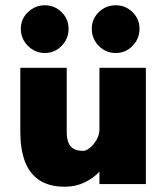

<svg xmlns="http://www.w3.org/2000/svg" viewBox="-20 -698 620 728"><path d="M226 10Q165 10 127.5 -16Q90 -42 73.5 -88.5Q57 -135 57 -198V-441H233V-198Q233 -173 239.5 -157Q246 -141 260 -133.5Q274 -126 295 -126Q307 -126 321.5 -138Q336 -150 346.5 -168.5Q357 -187 357 -208V-441H533V0H357V-47Q335 -23 301 -6.5Q267 10 226 10ZM419 -497Q381 -497 354.5 -524Q328 -551 328 -589Q328 -626 354.5 -652Q381 -678 419 -678Q456 -678 482.5 -652Q509 -626 509 -589Q509 -551 482.5 -524Q456 -497 419 -497ZM150 -497Q113 -497 86 -524Q59 -551 59 -589Q59 -626 86 -652Q113 -678 150 -678Q187 -678 213.5 -652Q240 -626 240 -589Q240 -551 213.5 -524Q187 -497 150 -497Z"/></svg>

Font: Teachers ExtraBold
Style: Regular
Weight: 800
Designer: Alfredo Marco Pradil, Chank Diesel
Version: Version 1.001